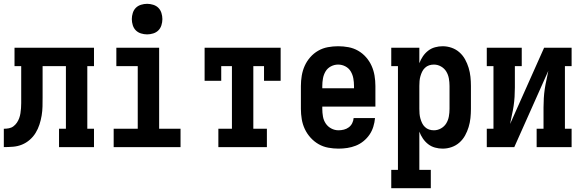

<svg xmlns="http://www.w3.org/2000/svg" viewBox="-20 -770 3040 1005"><path d="M0 0V-96Q13 -96 26.5 -98.5Q40 -101 50.5 -109Q61 -117 68.5 -128Q76 -139 80.5 -151.5Q85 -164 87 -177Q89 -190 90 -203.5Q91 -217 91 -230Q91 -243 91 -256V-258Q91 -258 91 -258Q91 -258 91 -259V-424H56V-520H472V-424H437V-96H472V0H289V-96H325V-424H203V-261Q203 -237 202.5 -213Q202 -189 198 -165Q194 -141 186.5 -118Q179 -95 166.5 -74.5Q154 -54 135.5 -38Q117 -22 95 -13Q73 -4 48.5 -2Q24 0 0 0Z M575 0V-96H701V-424H589V-520H813V-96H925V0ZM750 -590Q734 -590 718 -595Q702 -600 691 -611Q680 -622 675 -638Q670 -654 670 -670Q670 -686 675 -702Q680 -718 691 -729Q702 -740 718 -745Q734 -750 750 -750Q766 -750 782 -745Q798 -740 809 -729Q820 -718 825 -702Q830 -686 830 -670Q830 -654 825 -638Q820 -622 809 -611Q798 -600 782 -595Q766 -590 750 -590Z M1123 0V-96H1194V-424H1138V-347H1051V-520H1449V-347H1362V-424H1306V-96H1377V0Z M1752 8Q1725 8 1698 3Q1671 -2 1647.5 -15.5Q1624 -29 1605.5 -49.5Q1587 -70 1575.5 -94.5Q1564 -119 1559.5 -146Q1555 -173 1555 -200V-320Q1555 -347 1559.5 -374Q1564 -401 1575 -425.5Q1586 -450 1604 -470.5Q1622 -491 1645.5 -504.5Q1669 -518 1696 -523Q1723 -528 1750 -528Q1777 -528 1804 -523Q1831 -518 1854.5 -504.5Q1878 -491 1896 -470.5Q1914 -450 1925 -425.5Q1936 -401 1940.5 -374Q1945 -347 1945 -320V-212H1667V-200Q1667 -180 1670.5 -160Q1674 -140 1685 -123.5Q1696 -107 1714 -97.5Q1732 -88 1752 -88Q1766 -88 1780 -91.5Q1794 -95 1805.5 -103.5Q1817 -112 1823.5 -125Q1830 -138 1831 -152H1943Q1941 -129 1934 -106.5Q1927 -84 1914 -65Q1901 -46 1882.5 -31Q1864 -16 1842.5 -7.5Q1821 1 1798 4.5Q1775 8 1752 8ZM1667 -308H1833V-320Q1833 -340 1829.5 -359.5Q1826 -379 1816 -396Q1806 -413 1788 -422.5Q1770 -432 1750 -432Q1730 -432 1712 -422.5Q1694 -413 1684 -396Q1674 -379 1670.5 -359.5Q1667 -340 1667 -320Z M2028 215V119H2063V-424H2028V-520H2175V-439Q2182 -458 2193.5 -475Q2205 -492 2221 -504.5Q2237 -517 2257 -522.5Q2277 -528 2297 -528Q2321 -528 2344 -520Q2367 -512 2385 -496Q2403 -480 2414.5 -459Q2426 -438 2433 -415Q2440 -392 2442.5 -368Q2445 -344 2445 -320V-200Q2445 -176 2442.5 -152Q2440 -128 2433 -105Q2426 -82 2414.5 -61Q2403 -40 2385 -24Q2367 -8 2344 0Q2321 8 2297 8Q2277 8 2257 2.5Q2237 -3 2221 -15.5Q2205 -28 2193.5 -45Q2182 -62 2175 -81V119H2235V215ZM2251 -88Q2271 -88 2288.5 -98Q2306 -108 2316 -124.5Q2326 -141 2329.5 -160.5Q2333 -180 2333 -200V-320Q2333 -340 2329.5 -359.5Q2326 -379 2316 -395.5Q2306 -412 2288.5 -422Q2271 -432 2251 -432Q2238 -432 2226 -428Q2214 -424 2204.5 -415Q2195 -406 2189.5 -394.5Q2184 -383 2180.5 -370.5Q2177 -358 2176 -345.5Q2175 -333 2175 -320V-200Q2175 -187 2176 -174.5Q2177 -162 2180.5 -149.5Q2184 -137 2189.5 -125.5Q2195 -114 2204.5 -105Q2214 -96 2226 -92Q2238 -88 2251 -88Z M2528 0V-96H2563V-424H2528V-520H2711V-424H2675V-312Q2675 -288 2673.5 -263.5Q2672 -239 2668.5 -215.5Q2665 -192 2659.5 -168Q2654 -144 2650 -121L2828 -520H2972V-424H2937V-96H2972V0H2789V-96H2825V-208Q2825 -232 2826.5 -256.5Q2828 -281 2831.5 -304.5Q2835 -328 2840.5 -352Q2846 -376 2850 -399L2672 0Z"/></svg>

Font: Iosevka Gothic
Style: Bold
Weight: 700
Monospace: yes
Designer: Belleve Invis
Foundry: Belleve Invis
Version: Version 15.5.1; ttfautohint (v1.8.4)